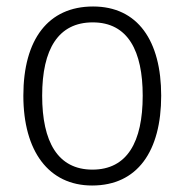

<svg xmlns="http://www.w3.org/2000/svg" viewBox="-20 -562 569 592"><path d="M477 -267C477 -436 405 -542 267 -542C129 -542 52 -441 52 -267C52 -96 130 10 264 10C404 10 477 -96 477 -267ZM110 -267C110 -411 160 -493 266 -493C375 -493 420 -404 420 -267C420 -124 372 -39 265 -39C158 -39 110 -125 110 -267Z"/></svg>

Font: Noto Sans SemiCondensed Light
Style: Regular
Weight: 300
Width: 4
Designer: Monotype Design Team
Foundry: Monotype Imaging Inc.
Version: Version 2.013